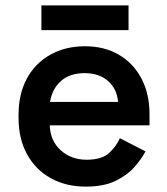

<svg xmlns="http://www.w3.org/2000/svg" viewBox="-20 -680 621 714"><path d="M299 14Q225 14 168.5 -17.5Q112 -49 80.5 -106.5Q49 -164 49 -241V-253Q49 -331 80 -388Q111 -445 167 -476.5Q223 -508 296 -508Q368 -508 422 -476.5Q476 -445 506 -388Q536 -331 536 -255V-214H165Q167 -156 206 -121Q245 -86 302 -86Q358 -86 385 -110.5Q412 -135 426 -166L521 -117Q507 -90 480.5 -59.5Q454 -29 410 -7.5Q366 14 299 14ZM166 -301H419Q415 -350 381.5 -379Q348 -408 295 -408Q240 -408 207 -379Q174 -350 166 -301ZM134 -568V-660H458V-568Z"/></svg>

Font: Space Grotesk SemiBold
Style: Regular
Weight: 600
Designer: Florian Karsten
Foundry: Florian Karsten
Version: Version 2.000